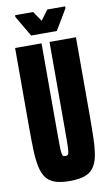

<svg xmlns="http://www.w3.org/2000/svg" viewBox="-95 -895 545 951"><g transform="rotate(-10 177.5 -420.0)"><path d="M177 8Q132 8 103 -2Q74 -12 58 -34Q42 -56 34.5 -92Q27 -128 25.5 -180Q24 -232 24 -302V-688H157V-242Q157 -196 157.5 -170.5Q158 -145 160 -134Q162 -123 166 -120.5Q170 -118 177 -118Q184 -118 188 -120.5Q192 -123 194 -134Q196 -145 196.5 -170.5Q197 -196 197 -242V-688H330V-302Q330 -232 328.5 -180Q327 -128 320 -92Q313 -56 296.5 -34Q280 -12 251.5 -2Q223 8 177 8ZM113 -735 52 -839V-848H143L177 -798L214 -848H304V-839L242 -735Z"/></g></svg>

Font: Saira UltraCondensed Black
Style: Regular
Weight: 900
Width: 1
Designer: Hector Gatti with collaboration of the Omnibus-Type team
Foundry: Omnibus-Type
Version: Version 1.101